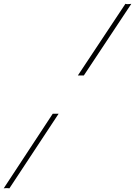

<svg xmlns="http://www.w3.org/2000/svg" viewBox="-49 -793 717 1019"><path d="M-8.8 205.6H-18.6Q-22 205.6 -29.3 206.5L231 -189.5H262.2L1 206.5Q-2.9 205.6 -8.8 205.6ZM647.9 -772.5 396 -392.6H364.3L616.7 -772.9Q619.1 -771 628.9 -771Q638.7 -771 647.9 -772.5Z"/></svg>

Font: PinyonScript
Style: Regular
Weight: 400
Designer: Nicole Fally
Foundry: Nicole Fally
Version: Version 1.005